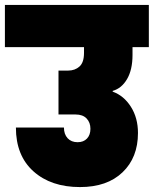

<svg xmlns="http://www.w3.org/2000/svg" viewBox="-31 -760 621 775"><path d="M-11.2 -569.8V-740.2H569.8V-569.8H503.9V-538.1Q503.9 -478.5 481.9 -440.9Q460 -403.3 423.8 -393.1V-390.1Q468.8 -374 497.3 -329.1Q525.9 -284.2 525.9 -223.1Q525.9 -124 463.6 -64.5Q401.4 -4.9 292 -4.9Q174.8 -4.9 104 -68.4Q33.2 -131.8 33.2 -245.1H227.1Q227.1 -218.3 241.9 -202.1Q256.8 -186 282.2 -186Q306.2 -186 320.1 -200.7Q334 -215.3 334 -240.2Q334 -265.6 318.6 -281.7Q303.2 -297.9 273.9 -297.9H205.1V-475.1H244.1Q271.5 -475.1 289.8 -491.5Q308.1 -507.8 308.1 -546.9V-569.8Z"/></svg>

Font: SVN-Poppins Black
Style: Regular
Weight: 900
Designer: Ninad Kale (Devanagari), Jonny Pinhorn (Latin)
Foundry: Indian Type Foundry
Version: Version 3.002 2017